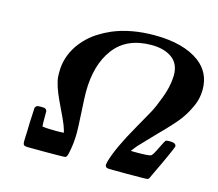

<svg xmlns="http://www.w3.org/2000/svg" viewBox="-100 -830 1087 957"><g transform="rotate(15 443.0 -351.5)"><path d="M162 -119Q183 -115 235 -115L273 -116Q273 -123 262 -153Q252 -179 226 -232Q188 -310 180 -345Q173 -368 173 -391V-406Q173 -476 214 -540Q255 -600 315 -635Q333 -647 371 -664Q464 -703 585 -703Q736 -703 819 -641Q886 -590 886 -503Q886 -450 860 -401Q845 -369 821 -337Q793 -300 725 -232Q667 -172 643 -146Q619 -117 619 -116Q619 -115 650 -115Q707 -115 722 -120Q730 -123 750 -165Q770 -207 775 -210Q779 -212 796 -212Q819 -212 825 -203Q828 -197 828 -196Q828 -191 807 -144Q786 -97 764 -52L743 -7Q739 -3 737 -2Q732 0 632 0Q552 0 539.5 -0.5Q527 -1 522 -5Q517 -10 517 -17Q517 -19 521 -37Q543 -112 614 -236Q654 -306 669 -334Q684 -362 704.5 -417Q725 -472 728 -518Q729 -524 729 -535Q729 -594 689 -623Q649 -652 583 -652Q456 -652 391.5 -567Q327 -482 327 -340Q327 -316 331.5 -238Q336 -160 336 -135Q336 -77 324 -24Q320 -6 313 -2Q308 0 208 0Q128 0 115.5 -0.5Q103 -1 98 -5Q93 -10 93 -25Q93 -28 93.5 -41.5Q94 -55 95 -77Q96 -99 96 -118L100 -199Q105 -208 109.5 -210Q114 -212 131 -212Q147 -212 151.5 -210Q156 -208 161 -199V-160Q161 -131 162 -125Z"/></g></svg>

Font: MathJax_Math
Style: Bold Italic
Weight: 700
Version: Version 1.1